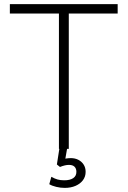

<svg xmlns="http://www.w3.org/2000/svg" viewBox="-20 -725 622 935"><path d="M267 0V-659H28V-705H553V-659H315V0ZM295 190Q275 190 254 185Q233 180 220 172L230 136Q246 145 260 149Q274 153 293 153Q321 153 336.5 142.5Q352 132 352 112Q352 96 343 87Q334 78 316 78Q306 78 295.5 80.5Q285 83 272 88L257 76L272 -20H310L297 55L279 52Q289 49 301.5 47Q314 45 325 45Q345 45 361 53Q377 61 387 76Q397 91 397 112Q397 135 384 152.5Q371 170 348 180Q325 190 295 190Z"/></svg>

Font: Nunito Sans 7pt SemiCondensed ExtraLight
Style: Regular
Weight: 250
Width: 4
Designer: Vernon Adams
Foundry: Vernon Adams
Version: Version 3.101;gftools[0.9.27]